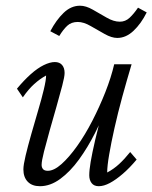

<svg xmlns="http://www.w3.org/2000/svg" viewBox="-20 -641 531 669"><path d="M170.9 -424.8Q187.5 -424.8 196.3 -414.6Q205.1 -404.3 205.1 -386.7Q205.1 -374 196.8 -342.3Q188.5 -310.5 176.8 -269.5Q165 -228.5 153.3 -187Q141.6 -145.5 133.3 -112.8Q125 -80.1 125 -66.4Q125 -57.6 129.9 -51.8Q134.8 -45.9 146.5 -45.9Q168 -45.9 194.3 -69.3Q220.7 -92.8 248.5 -131.8Q276.4 -170.9 301.8 -220.2Q327.1 -269.5 347.2 -320.3Q367.2 -371.1 377.9 -417H438.5Q421.9 -361.3 406.2 -304.2Q390.6 -247.1 378.9 -194.8Q367.2 -142.6 360.4 -102.5Q353.5 -62.5 353.5 -40Q376 -51.8 395 -69.3Q414.1 -86.9 433.6 -111.3L456.1 -85Q431.6 -55.7 407.7 -35.2Q383.8 -14.6 362.8 -3.4Q341.8 7.8 324.2 7.8Q307.6 7.8 299.3 -2.9Q291 -13.7 291 -30.3Q291 -47.9 295.9 -77.1Q300.8 -106.4 312 -154.8Q323.2 -203.1 343.8 -277.3H354.5Q336.9 -228.5 311.5 -178.2Q286.1 -127.9 255.4 -85.4Q224.6 -43 189.9 -17.6Q155.3 7.8 119.1 7.8Q91.8 7.8 76.7 -7.8Q61.5 -23.4 61.5 -50.8Q61.5 -66.4 69.3 -99.1Q77.1 -131.8 88.9 -173.3Q100.6 -214.8 112.8 -255.9Q125 -296.9 132.8 -329.6Q140.6 -362.3 140.6 -377.9Q119.1 -366.2 99.1 -348.1Q79.1 -330.1 59.6 -301.8L39.1 -332Q63.5 -361.3 86.9 -382.3Q110.4 -403.3 132.3 -414.1Q154.3 -424.8 170.9 -424.8ZM460.9 -614.3 491.2 -597.7Q471.7 -558.6 445.3 -533.7Q418.9 -508.8 388.7 -508.8Q369.1 -508.8 344.7 -522.5Q320.3 -536.1 295.9 -550.3Q271.5 -564.5 251 -564.5Q228.5 -564.5 214.4 -551.3Q200.2 -538.1 186.5 -515.6L155.3 -532.2Q175.8 -571.3 201.7 -596.2Q227.5 -621.1 258.8 -621.1Q279.3 -621.1 303.2 -607.4Q327.1 -593.8 351.6 -579.6Q376 -565.4 397.5 -565.4Q417 -565.4 431.6 -579.1Q446.3 -592.8 460.9 -614.3Z"/></svg>

Font: Crimson Pro Light
Style: Italic
Weight: 300
Italic angle: -12°
Designer: Jacques Le Bailly
Foundry: Baron von Fonthausen
Version: Version 1.003